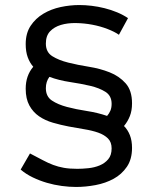

<svg xmlns="http://www.w3.org/2000/svg" viewBox="-20 -731 606 762"><path d="M295 -711Q318 -711 343.5 -708Q369 -705 395 -698.5Q421 -692 445 -682Q469 -672 488 -659L452 -593Q435 -605 406.5 -616Q378 -627 346 -633Q314 -639 281 -639.5Q248 -640 221.5 -632Q195 -624 178.5 -606.5Q162 -589 162 -558Q162 -524 187.5 -508Q213 -492 251 -482.5Q289 -473 333 -466Q377 -459 415 -444Q453 -429 478.5 -400.5Q504 -372 504 -321Q504 -292 495.5 -270.5Q487 -249 473 -232L472 -231Q487 -216 495.5 -194.5Q504 -173 504 -144Q504 -99 483.5 -69Q463 -39 431 -21.5Q399 -4 359.5 3.5Q320 11 282 11Q255 11 225 7Q195 3 166 -5.5Q137 -14 110 -27Q83 -40 62 -58L99 -122Q128 -107 149.5 -95.5Q171 -84 191 -76.5Q211 -69 233.5 -65Q256 -61 287 -61Q307 -61 331 -63.5Q355 -66 375.5 -74.5Q396 -83 409.5 -99Q423 -115 423 -142Q423 -167 408.5 -181.5Q394 -196 370 -204.5Q346 -213 315 -218Q284 -223 252.5 -229Q221 -235 190 -244Q159 -253 135 -269.5Q111 -286 96.5 -312.5Q82 -339 82 -379Q82 -431 112 -466Q98 -482 90 -504Q82 -526 82 -556Q82 -599 101.5 -628.5Q121 -658 152 -676.5Q183 -695 220.5 -703Q258 -711 295 -711ZM176 -426Q162 -407 162 -381Q162 -348 186 -332Q210 -316 246 -306.5Q282 -297 324.5 -290.5Q367 -284 405 -271Q413 -280 418 -291.5Q423 -303 423 -319Q423 -351 398.5 -366.5Q374 -382 337.5 -390.5Q301 -399 257.5 -405.5Q214 -412 176 -426Z"/></svg>

Font: Afrihost Sans
Style: Regular
Weight: 400
Designer: Afrihost SP Pty Ltd
Version: Version 1.000